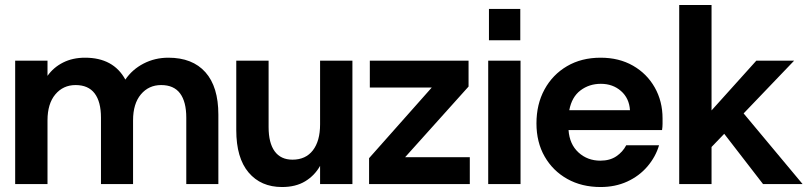

<svg xmlns="http://www.w3.org/2000/svg" viewBox="-20 -740 3247 772"><path d="M41 0V-496H171V-435Q195 -469 233.5 -488.5Q272 -508 322 -508Q436 -508 484 -420Q512 -461 557.5 -484.5Q603 -508 657 -508Q754 -508 806 -449.5Q858 -391 858 -279V0H729V-267Q729 -331 704 -364.5Q679 -398 628 -398Q578 -398 546.5 -360.5Q515 -323 515 -256V0H386V-267Q386 -331 360.5 -364.5Q335 -398 284 -398Q234 -398 202.5 -360.5Q171 -323 171 -256V0Z M1114 12Q1029 12 979.5 -46.5Q930 -105 930 -217V-496H1060V-229Q1060 -165 1084.5 -131.5Q1109 -98 1156 -98Q1209 -98 1238 -135.5Q1267 -173 1267 -240V-496H1397V0H1267V-73Q1245 -34 1207 -11Q1169 12 1114 12Z M1464 0V-104L1716 -388H1467V-496H1864V-392L1609 -108H1869V0Z M1946 -578V-704H2072V-578ZM1943 0V-496H2073V0Z M2395 12Q2319 12 2261 -20.5Q2203 -53 2170 -110.5Q2137 -168 2137 -244Q2137 -321 2169.5 -380.5Q2202 -440 2260 -474Q2318 -508 2395 -508Q2469 -508 2525 -476Q2581 -444 2612.5 -388.5Q2644 -333 2644 -264Q2644 -254 2644 -242Q2644 -230 2642 -217H2266Q2270 -160 2306 -127Q2342 -94 2394 -94Q2432 -94 2458 -111.5Q2484 -129 2498 -156H2630Q2616 -109 2583 -70.5Q2550 -32 2502 -10Q2454 12 2395 12ZM2396 -403Q2349 -403 2314 -376.5Q2279 -350 2269 -297H2513Q2510 -345 2477 -374Q2444 -403 2396 -403Z M2711 0V-720H2841V-296L3021 -496H3173L2970 -284L3207 0H3048L2892 -202L2841 -149V0Z"/></svg>

Font: HostGroteskBold
Style: Bold
Weight: 700
Designer: Doukan Karapınar based on Poppins by Indian Type Foundry, Jonny Pinhorn
Foundry: Element Type
Version: Version 1.001; ttfautohint (v1.8.4.7-5d5b)